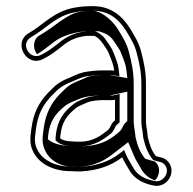

<svg xmlns="http://www.w3.org/2000/svg" viewBox="-20 -535 629 626"><path d="M214.4 -74H214C197.9 -74 182.6 -78.4 176.2 -84C176.2 -84.3 176.2 -84.6 176.2 -84.9C176.2 -85.6 176.4 -88 176.7 -91.4C181.6 -138.4 198.7 -159.6 228.9 -183.8C236.6 -189.9 255.4 -196.4 268.5 -202.5C278 -205.9 299.4 -208.5 313 -208.5H342.8C347.2 -208.5 349.1 -208.6 355 -209.9V-143.2C350.1 -139.1 345.8 -134.1 343 -128.5L337.7 -118.2C336.8 -116.5 335.6 -114.9 332.7 -111.5C309.2 -92.9 282.9 -73 240.6 -73C231.5 -73 222.7 -73.3 214.4 -74ZM378.4 -22.2C384.7 -7.5 393.5 4.7 400.6 17.9C417 48.6 448.9 65.4 487.7 71L488 71C528.3 73.4 556.3 23 527.5 -8.6C514.8 -22.5 503.9 -21 488.2 -26.1C474.5 -43.5 468.1 -61.3 461.8 -88.6L459.9 -105.7C458.6 -118.5 455.9 -126.5 455.9 -139V-261.6C455.9 -302.6 448.6 -333.6 440.7 -364.4C433.2 -396.3 418 -418.8 404 -442.2C381.5 -478.2 345.6 -515 283.2 -515C260.5 -515 242.1 -513.6 222.1 -509.9C155.3 -497.9 119.8 -453.2 75.8 -428.1C19.2 -397.9 65.9 -313.6 120.8 -342.8C145.9 -355.3 161.7 -367.9 183 -384.8C203.3 -401.8 226.7 -414.2 261.3 -418H287.2C298.5 -414.1 307.1 -404.5 315.7 -392.4C323.5 -379.8 330.6 -372.2 335.2 -360C342.3 -341.2 350 -325.5 352.4 -304.6C350.9 -304.9 345.8 -305.5 342.8 -305.5H313C293.9 -305.5 268.2 -302.7 252.5 -299.4C230.6 -294 217.3 -285.4 199.1 -278.5C183.9 -272.2 170.6 -264.3 159.3 -254.6L137 -232.8C107 -200.9 88.9 -167.8 82 -113.4C77.1 -81 77.2 -60.7 89.7 -37.7C108.3 -1.3 153.8 23 209.5 23C220.3 23.7 230.9 24 241.7 24H241.9L242.1 24C299.9 21 343.3 4.8 378.4 -22.2ZM240.6 -58C288.1 -58 318.4 -81.1 342 -99.8C346 -102.9 349 -107.7 350.9 -111.1L356.3 -121.7C359.1 -127.2 365 -132 370 -136.1V-228.6L351.8 -224.6C346.1 -223.3 346.9 -223.5 342.8 -223.5H313C297.5 -223.5 276.4 -221.3 263.5 -216.7C250.8 -212.1 231.2 -204.9 219.6 -195.5C187.9 -170.1 167 -143.9 161.8 -92.9C161.4 -89.1 161.2 -87 161.2 -84.9V-77.3L166.3 -72.8C182.9 -58.1 212 -58 240.6 -58ZM210 8H209.5C157.8 8 118.4 -14.6 103 -44.7C92.3 -64.3 92 -79.2 96.8 -111.3C103.5 -163.4 119.8 -192.4 147.7 -222.3L169.4 -243.6C179.8 -252.3 191.2 -259 204.7 -264.6C224.1 -272 237 -280.2 255.9 -284.8C269.5 -287.7 295.5 -290.5 313 -290.5H342.8C344 -290.5 349.6 -289.9 349.7 -289.9L369.5 -286.3L367.3 -306.3C364.6 -330.1 356 -347.5 349.2 -365.3C343.4 -380.6 335.3 -389.2 328.4 -400.3C319.7 -414.5 307.2 -426.9 289.7 -433H260.4C222.6 -428.8 195.5 -414.7 173.6 -396.4C152.4 -379.8 137.7 -368 114 -356.2C77.1 -336.5 42.7 -393.4 83 -414.9C131.6 -442.7 163.3 -484.1 224.8 -495.1C244 -498.7 261 -500 283.2 -500C338.7 -500 370.1 -468.1 391.2 -434.4C405.4 -410.7 419.2 -390 426.1 -360.8C434.1 -329.8 440.9 -300.9 440.9 -261.6V-139C440.9 -124 443.8 -115.3 445 -104.1L447 -86.1C454 -55.6 462.5 -34.5 479.3 -13.2C499.2 -6.8 507.9 -7.9 516.4 1.5C536.2 23.2 515.5 57.1 489.2 56C453 50.7 427.2 35.9 413.8 10.8C406.1 -3.7 397.7 -15.3 392.3 -28.1L384.7 -45.9L369.3 -34.1C336.7 -9 296.6 5.9 241.5 9C229.3 9 220.9 8.7 210 8ZM136.2 -81V-84C136.2 -84.4 136.2 -84.6 136.2 -84.9C136.2 -86.2 136.4 -88.4 136.8 -91.9C141.7 -140.1 160.8 -164.6 192.7 -190.2C205.8 -200.6 227.1 -207.1 237.3 -211.9C257.4 -221.4 288.1 -223.5 313 -223.5H337.6L395 -236.2V-139.9C390.1 -135.9 385.4 -132 382.3 -125.7L376.9 -115.3C375.5 -112.7 373 -109.5 369.9 -106C349.1 -89.5 318.7 -58 240.6 -58C230.3 -58 219.9 -58.3 210 -59C172.8 -60.2 150.1 -68.7 136.2 -81ZM239.1 9C276.7 6.6 310.4 -4.1 342.5 -28.8L398 -71.5L417.9 -24.6C423.8 -10.8 432.4 1 439.8 14.9C450.9 35.7 468.9 47.5 485.2 53C499 40.6 505 13.1 489.7 -3.7C485.9 -7.9 483.3 -9.2 483.1 -9.2C485.7 -8 459.4 -15.1 453.2 -17.6C436.8 -38.4 429 -56.8 421.9 -87.6L419.9 -105.1C418.6 -117.3 415.9 -125.5 415.9 -139V-261.6C415.9 -302 408.8 -332.1 400.9 -363.1C393.6 -393.8 379.1 -415.3 365 -438.8C340.5 -478.1 302.8 -500 283.2 -500C264.6 -500 254.9 -499.3 239.7 -496.4C196 -488.6 161 -449.4 108.9 -419.6C88 -408.5 85.4 -376.8 101 -358.4C116 -367 129 -377.1 146.7 -391.1C168.8 -409.4 200 -426.8 255.5 -433H302.8L314.3 -429C339.4 -420.3 345.6 -408.6 354.5 -396C362.1 -383.8 369.6 -375.9 374.8 -362.1C381.8 -343.8 389.9 -327.3 392.3 -305.2L395.1 -280.3L338.4 -290.5H313C303.8 -290.5 282.9 -288.5 273.3 -286.6C261.9 -283.6 251 -277 228.3 -268.2C217.5 -263.7 206.1 -257.3 196.3 -248.9L174.5 -227.7C146.3 -197.5 128.8 -166.2 121.9 -112.6C117 -80.2 117.3 -62.1 129 -40.6C147.2 -4.9 188.2 8 209.5 8H212.8C221.9 8.6 229 8.9 239.1 9Z"/></svg>

Font: HoneyBee
Style: Blur
Weight: 700
Foundry: Cannot Into Space Fonts
Version: Version 0.89